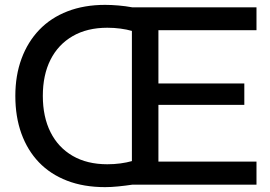

<svg xmlns="http://www.w3.org/2000/svg" viewBox="-20 -759 1109 789"><path d="M412 10Q324 10 255.5 -16.5Q187 -43 140 -92Q93 -141 68 -210Q43 -279 43 -365Q43 -449 68.5 -518Q94 -587 141.5 -636.5Q189 -686 257.5 -712.5Q326 -739 412 -739Q437 -739 466.5 -736.5Q496 -734 523 -729H1034V-635H631V-416H984V-328H631V-95H1034V0H523Q496 4 466.5 7Q437 10 412 10ZM421 -84Q449 -84 475 -87.5Q501 -91 522 -97V-632Q501 -638 475 -641.5Q449 -645 421 -645Q338 -645 278.5 -610.5Q219 -576 187.5 -513.5Q156 -451 156 -365Q156 -279 187.5 -216Q219 -153 278.5 -118.5Q338 -84 421 -84Z"/></svg>

Font: Mona Sans ExtraLight Medium
Style: Regular
Weight: 500
Version: Version 2.000